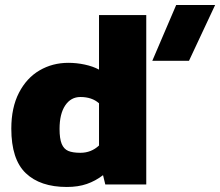

<svg xmlns="http://www.w3.org/2000/svg" viewBox="-20 -734 876 764"><path d="M681 -714H836L732 -492H586ZM25 -222Q25 -306 55.5 -365Q86 -424 137.5 -454Q189 -484 252 -484Q285 -484 317.5 -477Q350 -470 374 -457V-674H562V0H399L390 -37Q360 -14 325.5 -2Q291 10 246 10Q140 10 82.5 -45Q25 -100 25 -222ZM374 -155V-323Q346 -348 300 -348Q262 -348 239.5 -314.5Q217 -281 217 -221Q217 -182 225.5 -161.5Q234 -141 251.5 -133.5Q269 -126 300 -126Q343 -126 374 -155Z"/></svg>

Font: Kanit Bold
Style: Regular
Weight: 700
Designer: Katatrad Team
Foundry: CadsonDemak
Version: Version 1.000